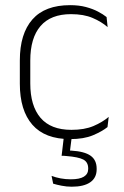

<svg xmlns="http://www.w3.org/2000/svg" viewBox="-20 -516 469 726"><path d="M245 10Q150 10 102.5 -44.2Q55 -98.5 55 -199.5V-287.5Q55 -388.5 102.5 -442.5Q150 -496.5 245 -496.5Q278.5 -496.5 304.8 -489.5Q331 -482.5 350.5 -472.2Q370 -462 383 -451.5L387 -413.5Q363.5 -434 330 -448.2Q296.5 -462.5 248.5 -462.5Q172 -462.5 133.2 -417.5Q94.5 -372.5 94.5 -287V-200.5Q94.5 -116 133.2 -70.5Q172 -25 250 -25Q299.5 -25 333.5 -39.5Q367.5 -54 391 -74L386.5 -35.5Q366 -19 331.5 -4.5Q297 10 245 10ZM252 -3.5 243 67 224 52.5Q228.5 52.5 236 52.8Q243.5 53 249.5 53.5Q299.5 56.5 322.5 72.8Q345.5 89 345.5 122V124Q345.5 156.5 321.2 173.2Q297 190 251.5 190Q231.5 190 212.8 186.2Q194 182.5 181 178.5L175 149Q190.5 155 209 158.5Q227.5 162 248 162Q281 162 297.2 152Q313.5 142 313.5 122.5V121Q313.5 97 294.8 87.2Q276 77.5 231 74Q226.5 73.5 222 73.2Q217.5 73 213 73L222 -3.5Z"/></svg>

Font: Anek Odia ExtraLight
Style: Regular
Weight: 250
Designer: Yesha Goshar & Mahesh Sahu (Odia), Yesha Goshar (Latin)
Foundry: Ek Type
Version: Version 1.003